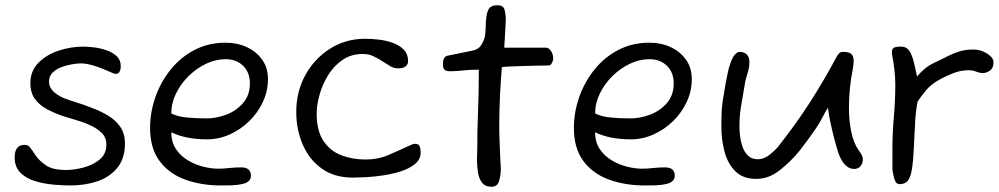

<svg xmlns="http://www.w3.org/2000/svg" viewBox="-20 -693 3813 733"><path d="M249 15Q222 15 186 12Q150 9 115.5 -1Q81 -11 58.5 -33Q36 -55 36 -92Q36 -140 74 -140Q87 -140 94 -131L103 -119Q106 -115 108.5 -110.5Q111 -106 115 -101Q129 -80 155 -62Q181 -44 233 -44Q263 -44 299 -53.5Q335 -63 360.5 -84Q386 -105 386 -140Q386 -169 368 -186Q350 -203 328 -213Q318 -218 305.5 -223Q293 -228 279 -232Q266 -236 253 -240Q240 -244 226 -248Q190 -260 160.5 -275.5Q131 -291 113.5 -315Q96 -339 96 -376Q96 -422 126.5 -453Q157 -484 203.5 -499.5Q250 -515 298 -515Q316 -515 340 -512Q364 -509 387 -501Q410 -493 425.5 -478.5Q441 -464 441 -440Q441 -428 436.5 -419.5Q432 -411 423 -411Q417 -411 413 -413Q369 -433 339.5 -442Q310 -451 288 -451Q275 -451 254.5 -447.5Q234 -444 214 -436.5Q194 -429 180.5 -415.5Q167 -402 167 -381Q167 -343 225 -318Q246 -310 272 -302Q298 -294 326 -283Q362 -270 392 -252Q422 -234 439.5 -208.5Q457 -183 457 -145Q457 -88 428 -52.5Q399 -17 352 -1Q305 15 249 15Z M824 15Q748 15 686.5 -7.5Q625 -30 589 -78.5Q553 -127 553 -204Q553 -265 573.5 -323Q594 -381 632 -428Q670 -475 723 -502.5Q776 -530 841 -530Q886 -530 922.5 -513Q959 -496 981 -465Q1003 -434 1003 -391Q1003 -345 983.5 -303.5Q964 -262 931 -230Q898 -198 856.5 -179.5Q815 -161 770 -161Q731 -161 697 -167.5Q663 -174 634 -188Q634 -150 652 -123.5Q670 -97 698 -80.5Q726 -64 756.5 -56.5Q787 -49 813 -49Q834 -49 855 -51.5Q876 -54 901 -54Q938 -54 938 -22Q938 3 903 10Q884 14 864 14.5Q844 15 824 15ZM770 -241Q805 -241 843 -255Q881 -269 907.5 -299Q934 -329 934 -375Q934 -416 908.5 -441.5Q883 -467 841 -467Q803 -467 766.5 -449.5Q730 -432 700 -402.5Q670 -373 652 -336Q634 -299 634 -260Q657 -248 692 -244.5Q727 -241 770 -241Z M1327 -15Q1257 -15 1209 -49Q1161 -83 1136 -140.5Q1111 -198 1111 -266Q1111 -342 1145 -405Q1179 -468 1239 -506.5Q1299 -545 1375 -545Q1396 -545 1424 -542Q1452 -539 1478 -530Q1504 -521 1521 -504Q1538 -487 1538 -459Q1538 -448 1529 -440Q1520 -432 1500 -432Q1484 -432 1470.5 -440Q1457 -448 1445 -456Q1427 -468 1407.5 -477.5Q1388 -487 1365 -487Q1321 -487 1288 -464.5Q1255 -442 1233 -406.5Q1211 -371 1200 -331.5Q1189 -292 1189 -259Q1189 -194 1214.5 -155.5Q1240 -117 1282.5 -100.5Q1325 -84 1375 -84Q1423 -84 1462.5 -101Q1502 -118 1543 -137Q1557 -144 1566 -144Q1578 -144 1582 -134.5Q1586 -125 1586 -111Q1586 -85 1565 -67.5Q1544 -50 1512 -39.5Q1480 -29 1443.5 -23.5Q1407 -18 1376 -16.5Q1345 -15 1327 -15Z M1857 20Q1832 20 1820 4Q1808 -12 1804.5 -36Q1801 -60 1801 -83Q1801 -94 1801.5 -104Q1802 -114 1802 -121Q1802 -193 1805 -266.5Q1808 -340 1808 -427Q1771 -427 1747 -424Q1723 -421 1699 -421Q1683 -421 1677 -427Q1671 -433 1671 -447Q1671 -463 1675.5 -470.5Q1680 -478 1687 -480L1785 -500Q1807 -505 1816.5 -520Q1826 -535 1830 -549Q1832 -557 1832.5 -564.5Q1833 -572 1834 -581Q1834 -589 1834.5 -596.5Q1835 -604 1835 -611Q1837 -643 1845.5 -658Q1854 -673 1879 -673Q1902 -673 1906.5 -655Q1911 -637 1911 -621Q1911 -610 1909.5 -587.5Q1908 -565 1907 -543Q1906 -521 1905 -511H2065Q2074 -511 2083 -499Q2092 -487 2092 -468Q2092 -462 2087 -452.5Q2082 -443 2075 -443Q2065 -443 2037.5 -442.5Q2010 -442 1978.5 -441Q1947 -440 1923 -439Q1899 -438 1896 -436Q1891 -376 1888.5 -320.5Q1886 -265 1886 -213Q1886 -179 1887.5 -147.5Q1889 -116 1890 -85Q1890 -80 1891 -70Q1892 -60 1892 -48Q1892 -25 1885.5 -2.5Q1879 20 1857 20Z M2442 15Q2366 15 2304.5 -7.5Q2243 -30 2207 -78.5Q2171 -127 2171 -204Q2171 -265 2191.5 -323Q2212 -381 2250 -428Q2288 -475 2341 -502.5Q2394 -530 2459 -530Q2504 -530 2540.5 -513Q2577 -496 2599 -465Q2621 -434 2621 -391Q2621 -345 2601.5 -303.5Q2582 -262 2549 -230Q2516 -198 2474.5 -179.5Q2433 -161 2388 -161Q2349 -161 2315 -167.5Q2281 -174 2252 -188Q2252 -150 2270 -123.5Q2288 -97 2316 -80.5Q2344 -64 2374.5 -56.5Q2405 -49 2431 -49Q2452 -49 2473 -51.5Q2494 -54 2519 -54Q2556 -54 2556 -22Q2556 3 2521 10Q2502 14 2482 14.5Q2462 15 2442 15ZM2388 -241Q2423 -241 2461 -255Q2499 -269 2525.5 -299Q2552 -329 2552 -375Q2552 -416 2526.5 -441.5Q2501 -467 2459 -467Q2421 -467 2384.5 -449.5Q2348 -432 2318 -402.5Q2288 -373 2270 -336Q2252 -299 2252 -260Q2275 -248 2310 -244.5Q2345 -241 2388 -241Z M2868 -10Q2817 -10 2788 -38.5Q2759 -67 2746.5 -112.5Q2734 -158 2734 -209Q2734 -244 2735 -265.5Q2736 -287 2739.5 -310Q2743 -333 2750 -373Q2754 -393 2758 -413.5Q2762 -434 2769 -453Q2777 -476 2786.5 -485.5Q2796 -495 2803 -495Q2822 -495 2831.5 -484.5Q2841 -474 2841 -458Q2841 -436 2835 -417Q2829 -398 2825 -381Q2818 -336 2813 -309.5Q2808 -283 2805.5 -261.5Q2803 -240 2803 -209Q2803 -194 2805.5 -173Q2808 -152 2815 -132Q2822 -112 2836 -98.5Q2850 -85 2873 -85Q2897 -85 2918.5 -102.5Q2940 -120 2949 -131Q3017 -217 3070 -299Q3123 -381 3175 -478Q3182 -489 3186.5 -492Q3191 -495 3198 -495Q3221 -495 3230 -487Q3239 -479 3239 -460Q3239 -448 3236 -431Q3221 -356 3221 -282Q3221 -232 3230 -189Q3239 -146 3259 -118Q3274 -99 3274 -85Q3274 -68 3264.5 -58Q3255 -48 3241 -48Q3203 -48 3181 -108Q3174 -129 3165.5 -161.5Q3157 -194 3150 -227Q3143 -260 3141 -282Q3128 -261 3117.5 -240.5Q3107 -220 3091 -197Q3080 -181 3065 -160.5Q3050 -140 3033 -118Q2998 -75 2956 -42.5Q2914 -10 2868 -10Z M3415 10Q3404 10 3398.5 0Q3393 -10 3391 -23Q3389 -36 3387 -45V-124Q3387 -184 3392.5 -247Q3398 -310 3398 -370Q3398 -399 3394.5 -428Q3391 -457 3387 -477Q3386 -482 3385.5 -486Q3385 -490 3385 -494Q3385 -507 3393 -511Q3401 -515 3420 -515Q3443 -515 3454 -495Q3465 -475 3470.5 -448.5Q3476 -422 3481 -401Q3510 -436 3544 -452Q3578 -468 3601 -480Q3623 -491 3645.5 -497.5Q3668 -504 3696 -504Q3724 -504 3748.5 -488.5Q3773 -473 3773 -455Q3773 -434 3760 -424Q3747 -414 3730 -414Q3725 -414 3720.5 -415.5Q3716 -417 3711 -418Q3704 -421 3695.5 -423Q3687 -425 3679 -425Q3648 -425 3619 -413.5Q3590 -402 3570 -391Q3535 -372 3515.5 -348.5Q3496 -325 3483 -305Q3476 -267 3474 -231Q3472 -195 3471 -175Q3470 -154 3469 -131Q3468 -108 3466 -85Q3464 -61 3460 -39Q3456 -17 3446 -3.5Q3436 10 3415 10Z"/></svg>

Font: Fuzzy Bubbles
Style: Regular
Weight: 400
Designer: Robert E. Leuschke
Foundry: Robert E. Leuschke
Version: Version 1.010; ttfautohint (v1.8.3)